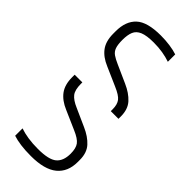

<svg xmlns="http://www.w3.org/2000/svg" viewBox="-265 -700 883 883"><g transform="rotate(45 177.0 -258.5)"><path d="M30 -533Q30 -598 66.5 -632Q103 -666 191 -666Q222 -666 250 -662Q278 -658 299 -651V-603Q276 -611 249 -615.5Q222 -620 191 -620Q145 -620 121 -610Q97 -600 88.5 -579.5Q80 -559 80 -527Q80 -496 86 -479Q92 -462 106.5 -452Q121 -442 144 -432L231 -393Q274 -374 299 -346.5Q324 -319 324 -273V-257H274V-269Q274 -300 261 -317Q248 -334 208 -351L117 -391Q74 -409 52 -438.5Q30 -468 30 -517ZM88 -258V-248Q88 -209 102.5 -190.5Q117 -172 152 -157L239 -118Q282 -99 307 -71.5Q332 -44 332 2V16Q332 80 290 114.5Q248 149 160 149Q122 149 93 145Q64 141 43 134V86Q66 94 95 98.5Q124 103 160 103Q230 103 256 81Q282 59 282 12Q282 -23 269 -41Q256 -59 216 -76L125 -116Q82 -134 60 -163.5Q38 -193 38 -242V-258Z"/></g></svg>

Font: Khand Variable Light
Style: Regular
Weight: 300
Designer: Satya Rajpurohit
Foundry: Indian Type Foundry
Version: Version 3.000